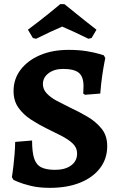

<svg xmlns="http://www.w3.org/2000/svg" viewBox="-20 -894 579 926"><path d="M220.4 12Q168.4 12 128.8 2.4Q89.3 -7.3 67.3 -16.7Q45.3 -26.1 45.3 -26.1L37.2 -39.7Q37.2 -39.7 39.6 -54.3Q42.1 -68.9 44.7 -93.3Q47.4 -117.7 50.1 -148.1Q52.8 -178.6 53.2 -209.6L134.7 -216.4Q134.7 -160.6 144.7 -129.9Q154.7 -99.2 179.1 -87Q203.5 -74.9 245.8 -74.9Q293.8 -74.9 322.9 -96Q351.9 -117.2 351.9 -153.8Q351.9 -181.8 330.6 -202Q309.2 -222.1 275.4 -239.4Q241.6 -256.7 203.9 -274.9Q164.8 -294.1 128.5 -317.9Q92.1 -341.7 68.8 -374.7Q45.4 -407.8 45.4 -454.9Q45.4 -513.3 79.6 -558Q113.7 -602.7 173.3 -628.1Q233 -653.5 310.6 -653.5Q360.1 -653.5 398.5 -647.1Q436.8 -640.6 458.8 -633.9Q480.8 -627.2 480.8 -627.2L487.8 -613.9Q487.8 -613.9 483.1 -590.3Q478.4 -566.6 472.7 -527.4Q467 -488.2 463.6 -442.7L389.8 -436.9L381.1 -443.2Q381.1 -443.2 382 -453.9Q382.8 -464.6 382.8 -479Q382.8 -523.9 360.2 -542.8Q337.6 -561.6 284.5 -561.6Q241.7 -561.6 214.3 -540.9Q186.9 -520.2 186.9 -488.6Q186.9 -463.1 205.5 -443.5Q224 -423.8 253.9 -407.7Q283.8 -391.7 318.4 -374.9Q361.1 -355.2 402 -331.1Q442.9 -307 470 -273.4Q497.1 -239.8 497.1 -189.3Q497.1 -128.7 462.7 -83.4Q428.3 -38 366.2 -13Q304.2 12 220.4 12ZM153.9 -707 138.6 -710.7 114.7 -750.8Q142.3 -771 169.7 -792.6Q197.1 -814.1 220.1 -832.6Q243.1 -851.2 256.7 -862.6Q270.3 -874 270.3 -874H290.1Q290.1 -874.9 303.7 -863.7Q317.3 -852.5 340.3 -834Q363.2 -815.5 390.7 -793.5Q418.1 -771.5 445.3 -750.8L421.8 -710.7L406.5 -707Q371.9 -724.3 336.6 -740.5Q301.3 -756.6 280 -765.7Q258.5 -756.6 224 -740.8Q189.5 -724.9 153.9 -707Z"/></svg>

Font: Alegreya
Style: Regular
Weight: 400
Designer: Juan Pablo del Peral
Foundry: Huerta Tipografica
Version: Version 2.009